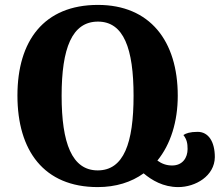

<svg xmlns="http://www.w3.org/2000/svg" viewBox="-20 -748 895 782"><path d="M785 -211C754 -211 737 -205 727 -198C741 -180 744 -164 744 -141C744 -106 724 -74 681 -74C658 -74 639 -81 621 -94C675 -160 704 -253 704 -358C704 -582 590 -728 379 -728C159 -728 51 -582 51 -359C51 -134 159 14 378 14C452 14 515 -6 565 -42C598 -14 645 14 706 14C776 14 854 -31 855 -108C855 -171 829 -211 785 -211ZM378 -54C273 -54 231 -165 231 -358C231 -551 273 -660 379 -660C484 -660 524 -550 524 -358C524 -165 484 -54 378 -54Z"/></svg>

Font: Noto Serif Georgian SemiCondensed ExtraBold
Style: Regular
Weight: 800
Width: 4
Designer: Monotype Design Team, Akaki Razmadze
Foundry: Google LLC
Version: Version 2.003